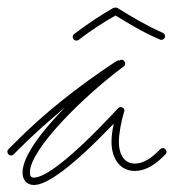

<svg xmlns="http://www.w3.org/2000/svg" viewBox="-30 -522 471 520"><path d="M62 -21C96 -21 162 -66 278 -187C274 -169 272 -152 272 -138C272 -90 297 -59 335 -59C358 -59 384 -70 412 -98L418 -104C420 -106 421 -108 421 -111C421 -116 416 -121 411 -121C408 -121 406 -120 404 -118L398 -112C374 -88 353 -79 335 -79C309 -79 292 -100 292 -138C292 -160 298 -192 306 -219C307 -220 307 -221 307 -222C307 -228 302 -232 297 -232C294 -232 292 -231 290 -229C160 -89 91 -41 62 -41C54 -41 51 -45 51 -55C51 -118 197 -262 305 -342C308 -344 309 -347 309 -350C309 -353 308 -355 306 -357L304 -359C302 -360 301 -360 299 -360H298C296 -360 294 -359 293 -358C292 -360 289 -358 283 -355C180 -287 88 -214 10 -135L-7 -118C-9 -116 -10 -114 -10 -111C-10 -106 -6 -101 0 -101C3 -101 5 -102 7 -104L24 -121C62 -159 103 -195 146 -231C82 -166 31 -98 31 -55C31 -35 42 -21 62 -21ZM177 -412C179 -412 182 -413 183 -414C218 -441 254 -464 283 -480C317 -459 358 -434 403 -415C404 -414 406 -414 407 -414C412 -414 417 -418 417 -424C417 -428 414 -432 411 -433C366 -453 324 -478 289 -500C285 -502 281 -502 276 -500C246 -483 208 -458 171 -430C168 -428 167 -425 167 -422C167 -416 172 -412 177 -412Z"/></svg>

Font: Mistral SingleLine Outline
Style: Regular
Weight: 300
Designer: François Chastanet, Élisa Garzelli, Anais Alves, Morgane Autin
Foundry: institut supérieur des arts et du design Toulouse / isdaT
Version: Version 1.000;Glyphs 3.3 (3337)